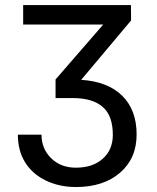

<svg xmlns="http://www.w3.org/2000/svg" viewBox="-20 -731 622 761"><path d="M389.2 -633.8H71.8V-710.9H499L499.5 -649.9L301.8 -414.6Q407.7 -407.7 464.6 -351.3Q521.5 -294.9 521.5 -198.2Q521.5 -103 455.8 -46.4Q390.1 10.3 280.8 10.3Q215.3 10.3 161.9 -15.4Q108.4 -41 79.6 -87.4Q50.8 -133.8 50.8 -197.3H144.5Q144.5 -141.6 182.6 -104Q220.7 -66.4 280.8 -66.4Q347.7 -66.4 387.5 -102.1Q427.2 -137.7 427.2 -196.3Q427.2 -272.9 386.7 -307.6Q346.2 -342.3 269 -342.3H200.2V-416Z"/></svg>

Font: Roboto-o
Style: o-Regular
Weight: 400
Designer: Google
Version: Version 2.134; 2016; ttfautohint (v1.6)